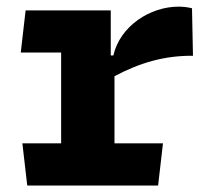

<svg xmlns="http://www.w3.org/2000/svg" viewBox="-20 -572 660 592"><path d="M321.5 -540H59L44 -410H168.5V-130H49L64 0H467.5L482.5 -130H333V-337C410 -378 487 -401 575 -400L572 -546.5C558 -550 544.5 -551.5 530.5 -551.5C443.5 -551.5 350.5 -492.5 329.5 -401H321.5Z"/></svg>

Font: Monaspace Argon ExtraBold
Style: Bold
Weight: 800
Designer: Riley Cran & the Lettermatic Team
Foundry: Lettermatic
Version: Version 1.000 (Monaspace Argon)